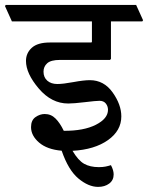

<svg xmlns="http://www.w3.org/2000/svg" viewBox="-47 -669 586 759"><path d="M387.7 -432.1H189.9Q154.3 -432.1 139.6 -418.9Q125 -405.8 125 -385.7Q125 -363.3 139.9 -350.1Q154.8 -336.9 179.7 -336.9Q202.1 -336.9 243.2 -344.5Q284.2 -352.1 308.1 -352.1Q363.8 -352.1 398.2 -303.7Q432.6 -255.4 432.6 -209Q432.6 -152.3 379.6 -115Q326.7 -77.6 239.7 -72.8Q262.2 -34.7 285.6 -21.5Q309.1 -8.3 343.8 -8.3Q358.9 -8.3 369.9 -10.5Q380.9 -12.7 391.6 -16.1Q397 -5.9 399.7 3.4Q402.3 12.7 402.3 20.5Q402.3 43.5 384.8 56.6Q367.2 69.8 340.8 69.8Q302.7 69.8 262.9 36.6Q223.1 3.4 196.8 -73.2Q139.2 -78.1 107.4 -105.5Q75.7 -132.8 75.7 -166.5Q75.7 -193.8 93.3 -206.1Q110.8 -218.3 129.9 -218.3Q154.8 -218.3 172.6 -200.4Q190.4 -182.6 205.1 -151.9Q284.2 -151.4 332 -175.8Q379.9 -200.2 379.9 -234.9Q379.9 -249 371.3 -259.8Q362.8 -270.5 346.2 -270.5Q332.5 -270.5 288.3 -265.1Q244.1 -259.8 222.7 -259.8Q156.7 -259.8 106.2 -319.1Q55.7 -378.4 55.7 -428.2Q55.7 -459 78.6 -480Q101.6 -501 149.9 -501H312.5Q314.5 -501 315.4 -502Q316.4 -502.9 316.4 -504.9V-584.5H0L-27.3 -645L-24.4 -649.4H491.2L518.6 -588.9L515.6 -584.5H391.6V-436Z"/></svg>

Font: Sitara
Style: Regular
Weight: 400
Designer: Neelakash Kshetrimayum
Foundry: Neelakash Kshetrimayum
Version: Version 1.000;PS Version 1.000;PS 1.0;hotconv 1.;hotconv 1.0